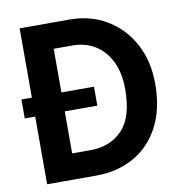

<svg xmlns="http://www.w3.org/2000/svg" viewBox="-81 -804 851 882"><g transform="rotate(-10 344.5 -363.5)"><path d="M298.3 0H68.2V-315.7H19.5V-404.1H68.2V-727.3H301.8Q398.4 -727.3 474.3 -681.8Q550.1 -636.4 593.8 -555.4Q637.4 -474.4 637.4 -368.6Q637.4 -250.4 593.4 -168Q549.4 -85.6 472.8 -42.8Q396.3 0 298.3 0ZM358 -404.1V-315.7H206V-119.7H291.9Q383.5 -119.7 440.3 -178.4Q497.2 -237.2 497.2 -368.6Q497.2 -443.2 471.2 -496.8Q445.3 -550.4 399.5 -579Q353.7 -607.6 294.4 -607.6H206V-404.1Z"/></g></svg>

Font: Interface
Style: Bold
Weight: 700
Designer: Rasmus Andersson
Foundry: rsms
Version: Version 1.8